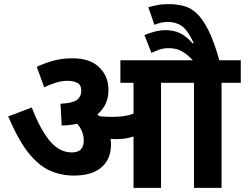

<svg xmlns="http://www.w3.org/2000/svg" viewBox="-20 -916 1194 936"><path d="M521 -210.9Q521 -140.6 475.1 -100.6Q428.7 -60.1 339.8 -60.1Q277.3 -60.1 222.7 -84.5Q168.9 -108.4 118.2 -171.4Q69.3 -233.4 20 -348.1L134.8 -392.1Q175.8 -285.6 222.7 -229Q270 -172.9 330.1 -172.9Q388.2 -172.9 388.2 -230Q388.2 -277.3 356 -313Q321.3 -304.7 280.8 -304.2L274.9 -410.2Q333.5 -413.1 355 -428.7Q376 -444.8 376 -474.1Q376 -502.4 356 -512.7Q335 -522 311 -522Q279.3 -522 252 -512.7Q222.2 -503.9 195.8 -490.2L159.2 -589.8Q186.5 -604.5 233.4 -618.2Q277.8 -631.8 333 -631.8Q418.9 -631.8 463.9 -587.9Q508.8 -543.9 508.8 -477.1Q508.8 -403.8 455.1 -358.9Q457.5 -355.5 462.9 -350.1Q476.1 -347.7 491.2 -347.2Q510.7 -346.2 524.9 -346.2Q556.6 -346.2 581.1 -349.6Q607.9 -353.5 630.9 -361.8V-512.2H566.9V-622.1H1153.8V-512.2H1060.1V0H925.8V-512.2H765.1V0H630.9V-251Q610.4 -243.2 587.4 -240.2Q562 -237.8 542 -237.8Q534.7 -237.8 519 -238.8Q521 -226.6 521 -210.9ZM926.3 -615.2Q898.4 -646 877.9 -659.2Q856.4 -672.9 839.8 -676.8Q822.3 -681.2 801.3 -681.2Q779.8 -681.2 758.3 -674.8Q734.4 -666 718.3 -658.2L684.1 -745.1Q711.4 -756.3 737.3 -762.7Q763.2 -769 787.1 -769Q825.7 -769 856.4 -754.9Q887.7 -740.2 918.9 -705.1L924.3 -706.1Q896.5 -767.1 867.2 -788.6Q837.9 -809.1 799.3 -809.1Q765.1 -809.1 732.9 -794.9L703.1 -880.9Q721.7 -886.7 745.6 -890.6Q769 -896 798.3 -896Q840.3 -896 872.1 -887.7Q906.2 -880.4 936.5 -853Q966.8 -826.2 995.6 -769.5Q1023.9 -713.9 1051.3 -615.2Z"/></svg>

Font: Droid Sans Thai
Style: Bold
Weight: 700
Designer: Steve Matteson
Foundry: Ascender Corporation
Version: Version 1.00